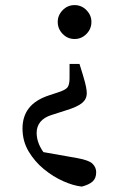

<svg xmlns="http://www.w3.org/2000/svg" viewBox="-20 -509 456 738"><path d="M266.6 -489.4Q293.3 -489.4 312.4 -469.9Q331.4 -450.5 331.4 -424.8Q331.4 -398 312.4 -378.6Q293.3 -359.1 266.6 -359.1Q239.8 -359.1 220.9 -378.6Q201.9 -398 201.9 -424.8Q201.9 -450.5 220.9 -469.9Q239.8 -489.4 266.6 -489.4ZM66.5 -15.2Q66.5 -61.5 91 -93.1Q115.6 -124.6 166.1 -141.7L199.7 -152.8Q231.2 -162.6 239.2 -172.9Q247.2 -183.2 247.3 -208L247.4 -263.3H285.5L298.4 -221.7Q307.4 -191.8 310.5 -176.1Q313.6 -160.3 313.6 -150.9Q313.6 -128.6 296 -113.6Q278.4 -98.5 233.6 -84.8L177.5 -66.8Q149.5 -58 135.2 -40.5Q120.9 -22.9 120.9 1.7Q120.9 37.7 145.2 73.3Q169.4 108.8 199.8 136.8L93.1 66.2L277.5 98.8Q322.1 106.8 335.9 120.6Q349.7 134.4 349.7 153Q349.7 176.3 335.9 188.7Q322.2 201 294.5 208.2Q262.7 204.9 223.5 187.6Q184.2 170.2 148.7 141.1Q113.2 112 89.8 72.6Q66.5 33.2 66.5 -15.2Z"/></svg>

Font: Adobe Variable Font Prototype
Style: Regular
Weight: 389
Designer: Frank Grießhammer
Foundry: Adobe
Version: Version 1.004;hotconv 1.0.113;makeotfexe 2.5.65598